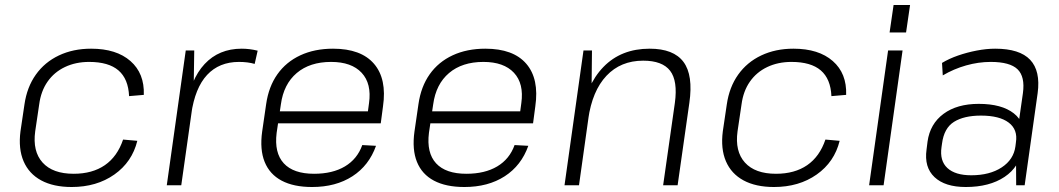

<svg xmlns="http://www.w3.org/2000/svg" viewBox="-20 -742 4242 769"><path d="M267 7Q194 7 145 -19.5Q96 -46 74.5 -96Q53 -146 62 -216L78 -324Q88 -393 123.5 -443Q159 -493 216 -520Q273 -547 345 -547Q446 -547 502.5 -497.5Q559 -448 556 -362L497 -357Q494 -426 454.5 -460Q415 -494 337 -494Q283 -494 240 -473.5Q197 -453 170.5 -415Q144 -377 137 -324L121 -216Q110 -136 150.5 -91Q191 -46 275 -46Q350 -46 400 -80.5Q450 -115 473 -183L530 -178Q509 -93 438 -43Q367 7 267 7Z M724 -540H758L755 -346L706 0H648ZM725 -305Q742 -424 799.5 -485.5Q857 -547 948 -547Q964 -547 980 -545Q996 -543 1012 -539L1000 -486Q973 -494 937 -494Q858 -494 809.5 -442Q761 -390 746 -285Z M1230 7Q1156 7 1108 -18.5Q1060 -44 1040 -93.5Q1020 -143 1030 -215L1046 -325Q1056 -395 1091 -444.5Q1126 -494 1183 -520.5Q1240 -547 1314 -547Q1426 -547 1478 -486.5Q1530 -426 1514 -316L1505 -248H1082L1089 -296H1464L1451 -277L1458 -329Q1469 -407 1428.5 -450.5Q1388 -494 1306 -494Q1221 -494 1168.5 -449.5Q1116 -405 1105 -324L1088 -210Q1078 -130 1116.5 -88Q1155 -46 1238 -46Q1312 -46 1361.5 -75.5Q1411 -105 1431 -161L1486 -158Q1458 -79 1391.5 -36Q1325 7 1230 7Z M1840 7Q1766 7 1718 -18.5Q1670 -44 1650 -93.5Q1630 -143 1640 -215L1656 -325Q1666 -395 1701 -444.5Q1736 -494 1793 -520.5Q1850 -547 1924 -547Q2036 -547 2088 -486.5Q2140 -426 2124 -316L2115 -248H1692L1699 -296H2074L2061 -277L2068 -329Q2079 -407 2038.5 -450.5Q1998 -494 1916 -494Q1831 -494 1778.5 -449.5Q1726 -405 1715 -324L1698 -210Q1688 -130 1726.5 -88Q1765 -46 1848 -46Q1922 -46 1971.5 -75.5Q2021 -105 2041 -161L2096 -158Q2068 -79 2001.5 -36Q1935 7 1840 7Z M2683 -330Q2695 -418 2664 -458.5Q2633 -499 2556 -499Q2466 -499 2409 -438.5Q2352 -378 2336 -265L2295 -201L2305 -265Q2326 -401 2397 -474Q2468 -547 2582 -547Q2678 -547 2717.5 -494Q2757 -441 2741 -330L2694 0H2636ZM2317 -540H2351L2349 -356L2299 0H2241Z M3080 7Q3007 7 2958 -19.5Q2909 -46 2887.5 -96Q2866 -146 2875 -216L2891 -324Q2901 -393 2936.5 -443Q2972 -493 3029 -520Q3086 -547 3158 -547Q3259 -547 3315.5 -497.5Q3372 -448 3369 -362L3310 -357Q3307 -426 3267.5 -460Q3228 -494 3150 -494Q3096 -494 3053 -473.5Q3010 -453 2983.5 -415Q2957 -377 2950 -324L2934 -216Q2923 -136 2963.5 -91Q3004 -46 3088 -46Q3163 -46 3213 -80.5Q3263 -115 3286 -183L3343 -178Q3322 -93 3251 -43Q3180 7 3080 7Z M3595 -540 3519 0H3461L3537 -540ZM3625 -722 3609 -612H3543L3559 -722Z M4049 -173 4077 -369Q4086 -435 4055.5 -464.5Q4025 -494 3948 -494Q3899 -494 3849.5 -480Q3800 -466 3756 -440L3753 -490Q3781 -507 3817 -519.5Q3853 -532 3892 -539.5Q3931 -547 3966 -547Q4064 -547 4106 -502.5Q4148 -458 4136 -369L4084 0H4050ZM3848 7Q3765 7 3723 -32.5Q3681 -72 3691 -143L3695 -175Q3705 -246 3759 -286Q3813 -326 3900 -326Q3992 -326 4040.5 -288Q4089 -250 4079 -180L4074 -146Q4064 -74 4003.5 -33.5Q3943 7 3848 7ZM3870 -40Q3944 -40 3992 -71.5Q4040 -103 4047 -156L4049 -172Q4057 -223 4020 -251Q3983 -279 3909 -279Q3841 -279 3801 -254Q3761 -229 3753 -167L3751 -153Q3743 -98 3774.5 -69Q3806 -40 3870 -40Z"/></svg>

Font: Pathway Extreme 8pt Thin 12pt
Style: Italic
Weight: 100
Italic angle: -8°
Version: Version 1.001;gftools[0.9.26]